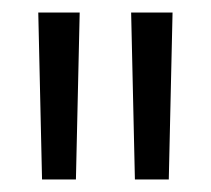

<svg xmlns="http://www.w3.org/2000/svg" viewBox="-20 -760 336 306"><path d="M107 -740 101 -474H47L41 -740ZM255 -740 249 -474H195L189 -740Z"/></svg>

Font: Pathway Extreme SemiCondensed ExtraLight
Style: Regular
Weight: 250
Width: 4
Version: Version 1.001;gftools[0.9.26]